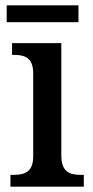

<svg xmlns="http://www.w3.org/2000/svg" viewBox="-20 -697 347 717"><path d="M5 -614H273V-677H5ZM19 0H293V-44H282C240 -44 209 -55 209 -117V-536H25V-492H33C73 -492 104 -481 104 -423V-113C104 -55 72 -44 31 -44H19Z"/></svg>

Font: Noto Serif Devanagari SemiCondensed Medium
Style: Regular
Weight: 500
Width: 4
Designer: Universal Thirst, Indian Type Foundry and the Monotype Design Team
Foundry: Monotype Imaging Inc.
Version: Version 2.004